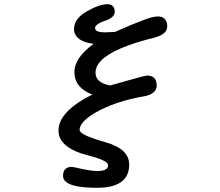

<svg xmlns="http://www.w3.org/2000/svg" viewBox="-20 -747 1040 907"><path d="M331.5 -406.2Q331.5 -474.1 422.4 -540Q354 -548.3 335.4 -584.5Q329.6 -596.2 329.6 -610.4Q329.6 -658.2 390.1 -693.4Q449.7 -727.1 488.3 -727.1Q504.4 -727.1 512.7 -718.3Q522 -709.5 522 -691.4Q522 -663.1 472.2 -647.5Q446.3 -638.7 436 -627.9Q429.2 -621.6 429.2 -614.3Q429.2 -608.4 433.1 -604Q443.4 -594.2 476.6 -594.2Q500 -595.2 522.9 -596.2Q605.5 -632.8 654.3 -651.1Q703.1 -669.4 724.6 -669.4Q746.6 -669.4 757.8 -657.7Q770 -646 770 -622.1Q770 -585.9 711.4 -569.8Q519.5 -522.5 458.5 -461.9Q431.2 -434.1 431.2 -404.3Q431.2 -381.8 445.8 -367.2Q462.9 -350.1 500.5 -343.3Q663.6 -390.1 674.3 -390.1Q674.8 -390.1 674.8 -390.1Q696.8 -390.1 708.5 -378.4Q720.2 -366.7 720.2 -342.8Q720.2 -325.2 708 -313Q693.8 -298.8 663.1 -292.5Q524.4 -269 429.7 -214.4Q356 -170.9 356 -132.8Q356 -128.4 361.3 -123Q383.3 -101.1 480 -74.7Q590.3 -43 590.3 30.3Q590.3 76.2 563.5 103Q526.4 140.1 438.5 140.1Q309.1 140.1 284.2 104Q277.8 94.7 277.8 84Q277.8 62.5 288.3 52Q298.8 41.5 317.4 41.5H317.9L333.5 43.5Q405.8 61 439.2 61Q472.7 61 484.4 49.3Q490.7 43 490.7 33.2Q490.7 28.3 485.4 22.5Q467.8 5.4 401.9 -11.2Q256.3 -47.4 256.3 -129.9Q256.3 -220.7 416 -300.3Q331.5 -333 331.5 -406.2Z"/></svg>

Font: YuPearl-Medium
Style: Medium
Weight: 500
Designer: Max Yao
Foundry: Max-Everyday
Version: Version 1.011; ttfautohint (v1.8.3)